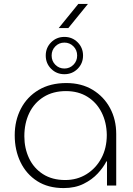

<svg xmlns="http://www.w3.org/2000/svg" viewBox="-20 -945 678 978"><path d="M304 13Q225 13 169.5 -22.5Q114 -58 84.5 -119Q55 -180 55 -256Q55 -331 86.5 -391.5Q118 -452 177 -487Q236 -522 318 -522Q395 -522 452 -487.5Q509 -453 540.5 -394.5Q572 -336 572 -262V0H525V-123H522Q507 -93 478 -61.5Q449 -30 405.5 -8.5Q362 13 304 13ZM312 -28Q373 -28 421 -58Q469 -88 496.5 -139.5Q524 -191 524 -258Q523 -322 497.5 -372.5Q472 -423 425.5 -452Q379 -481 316 -481Q250 -481 202 -451Q154 -421 129 -369Q104 -317 104 -251Q104 -190 128 -139Q152 -88 199 -58Q246 -28 312 -28ZM308 -567Q268 -567 240.5 -594.5Q213 -622 213 -662Q213 -702 240.5 -729.5Q268 -757 308 -757Q348 -757 375.5 -729.5Q403 -702 403 -662Q403 -622 375.5 -594.5Q348 -567 308 -567ZM308 -596Q335 -596 354 -615Q373 -634 373 -662Q373 -690 354 -709Q335 -728 308 -728Q281 -728 262 -709Q243 -690 243 -662Q243 -634 262 -615Q281 -596 308 -596ZM279 -802 379 -925H428L328 -802Z"/></svg>

Font: MuseoModerno ExtraLight
Style: Regular
Weight: 200
Designer: Pablo Cosgaya, Héctor Gatti, Marcela Romero, and the Authors of The MuseoModerno Project.
Foundry: Omnibus-Type Team
Version: Version 1.001